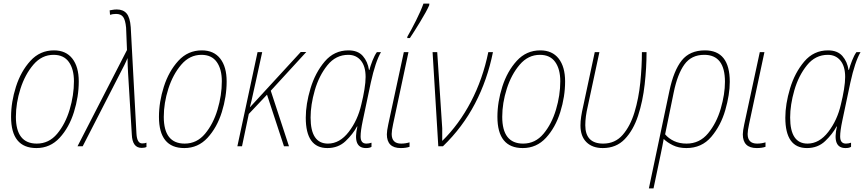

<svg xmlns="http://www.w3.org/2000/svg" viewBox="-20 -819 4839 1075"><path d="M184 10Q261 10 314 -47.5Q367 -105 394 -191.5Q421 -278 421 -363Q421 -445 385 -491Q349 -537 282 -537Q204 -537 150.5 -478.5Q97 -420 69.5 -334Q42 -248 42 -165Q42 10 184 10ZM186 -15Q69 -15 69 -165Q69 -242 94.5 -322Q120 -402 167 -457Q214 -512 280 -512Q337 -512 365.5 -472Q394 -432 394 -364Q394 -286 370 -205.5Q346 -125 300 -70Q254 -15 186 -15Z M773 9Q790 9 800 4V-20Q790 -16 776 -16Q747 -16 744 -71L712 -667Q708 -721 689 -743.5Q670 -766 634 -766Q621 -766 611 -764Q601 -762 594 -761L596 -736Q611 -741 630 -741Q657 -741 669.5 -724Q682 -707 686 -664L691 -539L414 0H443L659 -421Q668 -438 677 -456Q686 -474 694 -494Q694 -471 695 -452.5Q696 -434 697 -411L718 -66Q721 9 773 9Z M1012 10Q1089 10 1142 -47.5Q1195 -105 1222 -191.5Q1249 -278 1249 -363Q1249 -445 1213 -491Q1177 -537 1110 -537Q1032 -537 978.5 -478.5Q925 -420 897.5 -334Q870 -248 870 -165Q870 10 1012 10ZM1014 -15Q897 -15 897 -165Q897 -242 922.5 -322Q948 -402 995 -457Q1042 -512 1108 -512Q1165 -512 1193.5 -472Q1222 -432 1222 -364Q1222 -286 1198 -205.5Q1174 -125 1128 -70Q1082 -15 1014 -15Z M1309 0H1335L1373 -181L1475 -289L1570 0H1598L1496 -311L1695 -528H1664L1380 -219H1379Q1389 -256 1396.5 -292.5Q1404 -329 1414 -371L1448 -527H1422Z M1813 10Q1874 10 1915 -29Q1956 -68 1979 -111H1981Q1953 10 2029 10Q2050 10 2060 3V-20Q2045 -15 2031 -15Q1999 -15 1999 -55Q1999 -86 2011 -143L2056 -356Q2082 -474 2113 -527H2090Q2077 -509 2065.5 -479.5Q2054 -450 2048 -427H2046Q2039 -474 2011.5 -505.5Q1984 -537 1931 -537Q1851 -537 1798 -474.5Q1745 -412 1718.5 -324Q1692 -236 1692 -160Q1692 10 1813 10ZM1816 -15Q1719 -15 1719 -161Q1719 -232 1742.5 -313.5Q1766 -395 1813 -453.5Q1860 -512 1930 -512Q1974 -512 2000.5 -480Q2027 -448 2027 -388Q2027 -359 2020.5 -318.5Q2014 -278 2003 -234Q1983 -146 1932.5 -80.5Q1882 -15 1816 -15Z M2224 10Q2252 10 2273 3V-22Q2250 -15 2226 -15Q2173 -15 2173 -69Q2173 -87 2181 -124L2267 -527H2241L2154 -123Q2146 -86 2146 -67Q2146 10 2224 10ZM2260 -606H2275Q2296 -637 2332 -696Q2368 -755 2383 -789L2384 -799H2351Q2336 -757 2309 -703.5Q2282 -650 2261 -614Z M2434 0H2460Q2570 -106 2639.5 -239Q2709 -372 2740 -527H2714Q2683 -376 2616.5 -249Q2550 -122 2456 -30V-101L2428 -527H2402Z M2907 10Q2984 10 3037 -47.5Q3090 -105 3117 -191.5Q3144 -278 3144 -363Q3144 -445 3108 -491Q3072 -537 3005 -537Q2927 -537 2873.5 -478.5Q2820 -420 2792.5 -334Q2765 -248 2765 -165Q2765 10 2907 10ZM2909 -15Q2792 -15 2792 -165Q2792 -242 2817.5 -322Q2843 -402 2890 -457Q2937 -512 3003 -512Q3060 -512 3088.5 -472Q3117 -432 3117 -364Q3117 -286 3093 -205.5Q3069 -125 3023 -70Q2977 -15 2909 -15Z M3355 10Q3430 10 3478 -40Q3526 -90 3552.5 -171Q3579 -252 3589.5 -346Q3600 -440 3600 -527H3574Q3574 -446 3565 -357Q3556 -268 3532.5 -190.5Q3509 -113 3466.5 -64Q3424 -15 3357 -15Q3257 -15 3257 -118Q3257 -165 3271 -224L3336 -527H3310L3245 -223Q3238 -193 3234 -166.5Q3230 -140 3230 -117Q3230 -56 3263.5 -23Q3297 10 3355 10Z M3613 236H3639L3680 41Q3684 22 3688 1.5Q3692 -19 3696 -41Q3715 -22 3747 -6Q3779 10 3823 10Q3909 10 3962.5 -53Q4016 -116 4041 -203Q4066 -290 4066 -361Q4066 -537 3927 -537Q3842 -537 3797 -480.5Q3752 -424 3728 -310ZM3824 -15Q3784 -15 3753.5 -29.5Q3723 -44 3704 -67L3752 -301Q3773 -404 3812 -458Q3851 -512 3923 -512Q4039 -512 4039 -361Q4039 -292 4015.5 -211Q3992 -130 3944.5 -72.5Q3897 -15 3824 -15Z M4217 10Q4245 10 4266 3V-22Q4243 -15 4219 -15Q4166 -15 4166 -69Q4166 -87 4174 -124L4260 -527H4234L4147 -123Q4139 -86 4139 -67Q4139 10 4217 10Z M4498 10Q4559 10 4600 -29Q4641 -68 4664 -111H4666Q4638 10 4714 10Q4735 10 4745 3V-20Q4730 -15 4716 -15Q4684 -15 4684 -55Q4684 -86 4696 -143L4741 -356Q4767 -474 4798 -527H4775Q4762 -509 4750.5 -479.5Q4739 -450 4733 -427H4731Q4724 -474 4696.5 -505.5Q4669 -537 4616 -537Q4536 -537 4483 -474.5Q4430 -412 4403.5 -324Q4377 -236 4377 -160Q4377 10 4498 10ZM4501 -15Q4404 -15 4404 -161Q4404 -232 4427.5 -313.5Q4451 -395 4498 -453.5Q4545 -512 4615 -512Q4659 -512 4685.5 -480Q4712 -448 4712 -388Q4712 -359 4705.5 -318.5Q4699 -278 4688 -234Q4668 -146 4617.5 -80.5Q4567 -15 4501 -15Z"/></svg>

Font: Noto Sans UI SemiCondensed Thin
Style: Italic
Weight: 250
Width: 4
Italic angle: -12°
Designer: Monotype Design Team
Foundry: Monotype Imaging Inc.
Version: Version 1.901